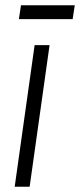

<svg xmlns="http://www.w3.org/2000/svg" viewBox="-20 -712 305 732"><path d="M169 -540 93 0H36L112 -540ZM265 -692 257 -639H52L60 -692Z"/></svg>

Font: Pathway Extreme Condensed Thin
Style: Italic
Weight: 250
Width: 3
Italic angle: -8°
Version: Version 1.001;gftools[0.9.26]